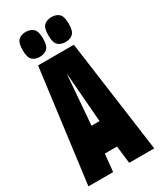

<svg xmlns="http://www.w3.org/2000/svg" viewBox="-222 -963 863 1036"><g transform="rotate(-30 209.5 -445.5)"><path d="M5 0 96 -701H319L415 0H259L246 -109H170L159 0ZM183 -275H233L208 -588ZM289 -736Q260 -736 242.5 -751.5Q225 -767 225 -813Q225 -860 242.5 -875.5Q260 -891 289 -891Q317 -891 334.5 -875.5Q352 -860 352 -813Q352 -767 334.5 -751.5Q317 -736 289 -736ZM128 -736Q100 -736 82.5 -751.5Q65 -767 65 -813Q65 -860 82.5 -875.5Q100 -891 128 -891Q156 -891 174 -875.5Q192 -860 192 -813Q192 -767 174 -751.5Q156 -736 128 -736Z"/></g></svg>

Font: Georama ExtraCondensed ExtraBold
Style: Regular
Weight: 800
Width: 2
Designer: Jean-Baptiste Levee
Foundry: Production Type
Version: Version 1.000